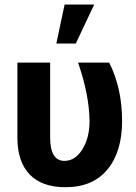

<svg xmlns="http://www.w3.org/2000/svg" viewBox="-20 -799 586 830"><path d="M196.8 -528.3V-205.1Q196.8 -103.5 258.3 -103.5Q305.2 -103.5 336.2 -153.6Q367.2 -203.6 367.2 -276.4Q365.2 -391.6 317.4 -528.3H452.1Q507.8 -417 507.8 -276.4Q507.8 -142.6 444.3 -66.2Q380.9 10.3 263.2 10.3Q161.6 10.3 108.9 -44.2Q56.2 -98.6 55.2 -199.7V-528.3ZM259.3 -779.3H387.2L307.6 -610.8H223.6Z"/></svg>

Font: MAUL Bold
Style: Bold
Weight: 700
Designer: MAUL
Version: Version 1.0; 2020; ttfautohint (v1.8.3)